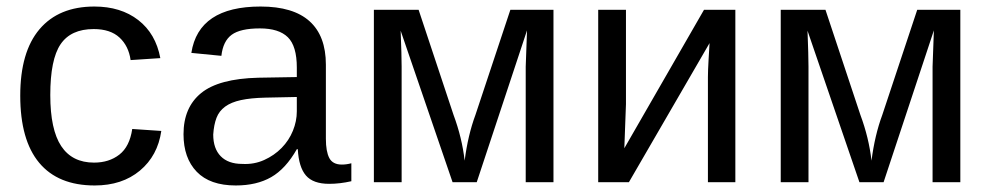

<svg xmlns="http://www.w3.org/2000/svg" viewBox="-20 -558 3029 588"><path d="M134 -267Q134 -161 167.5 -110.5Q201 -60 268 -60Q314 -60 345.5 -84.5Q377 -109 385 -163L474 -157Q463 -81 408.5 -35.5Q354 10 270 10Q158 10 100 -59.5Q42 -129 42 -265Q42 -399 101 -468.5Q160 -538 269 -538Q350 -538 403.5 -496.5Q457 -455 471 -380L380 -374Q374 -417 346 -443Q318 -469 267 -469Q197 -469 165.5 -422.5Q134 -376 134 -267Z M702 10Q623 10 582.5 -32Q542 -74 542 -147Q542 -229 596 -273Q650 -317 771 -320L889 -322V-351Q889 -417 861.5 -444Q834 -471 776 -471Q716 -471 689.5 -451.5Q663 -432 658 -387L566 -396Q588 -538 778 -538Q878 -538 928 -493Q978 -448 978 -360V-133Q978 -94 988.5 -74Q999 -54 1027 -54Q1041 -54 1056 -58V-3Q1021 5 988 5Q939 5 917 -20.5Q895 -46 892 -101H889Q855 -41 810.5 -15.5Q766 10 702 10ZM722 -56Q758 -54 789 -68Q820 -82 842.5 -105Q865 -128 877 -157.5Q889 -187 889 -217V-261L793 -259Q748 -258 718 -251.5Q688 -245 669.5 -231.5Q651 -218 643 -197Q635 -176 633 -146Q633 -103 656 -79.5Q679 -56 722 -56Z M1440 0H1366L1207 -464Q1210 -387 1210 -354V0H1125V-528H1262L1369 -206Q1382 -171 1390.5 -136Q1399 -101 1403 -66Q1413 -144 1436 -206L1543 -528H1675V0H1590V-354L1592 -409L1594 -465Z M1897 -528V-239L1892 -104L2136 -528H2232V0H2148V-322Q2148 -331 2148.5 -344.5Q2149 -358 2150 -375L2153 -426L1906 0H1812V-528Z M2686 0H2612L2453 -464Q2456 -387 2456 -354V0H2371V-528H2508L2615 -206Q2628 -171 2636.5 -136Q2645 -101 2649 -66Q2659 -144 2682 -206L2789 -528H2921V0H2836V-354L2838 -409L2840 -465Z"/></svg>

Font: Libra Sans
Style: Regular
Weight: 400
Foundry: Context Ltd
Version: Version 1.000; ttfautohint (v1.3)